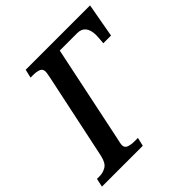

<svg xmlns="http://www.w3.org/2000/svg" viewBox="-205 -859 1004 1004"><g transform="rotate(-45 297.0 -357.0)"><path d="M-16 0H286L297 -47H268Q247 -47 229 -53.5Q211 -60 211 -79Q211 -86 213 -96Q215 -106 219 -123L331 -659H460Q522 -659 523 -581Q523 -570 521.5 -554Q520 -538 519 -525H576L610 -714H134L123 -667H142Q167 -667 184 -660.5Q201 -654 201 -634Q201 -627 199 -616.5Q197 -606 194 -590L94 -117Q84 -73 61 -60Q38 -47 16 -47H-6Z"/></g></svg>

Font: Noto Serif SemiCondensed Semi
Style: Italic
Weight: 600
Width: 4
Italic angle: -12°
Designer: Monotype Design Team
Foundry: Monotype Imaging Inc.
Version: Version 1.901